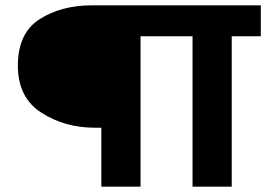

<svg xmlns="http://www.w3.org/2000/svg" viewBox="-20 -700 1020 720"><path d="M702 0V-564H507V0H360V-221H336Q223 -221 135 -277.5Q47 -334 47 -454Q47 -576 128.5 -628Q210 -680 324 -680H958V-564H849V0Z"/></svg>

Font: Palanquin Dark Medium
Style: Regular
Weight: 500
Designer: Pria Ravichandran
Version: Version 1.001